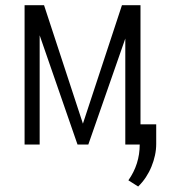

<svg xmlns="http://www.w3.org/2000/svg" viewBox="-20 -548 640 728"><path d="M294.4 -79.1 442.4 -528.3H512.7V0H455.1V-401.9L314.9 0H273.9L130.4 -414.1V0H73.2V-528.3H147ZM572.3 -2Q572.3 19.5 567.6 41Q563 62.5 554.4 83.5Q545.9 104.5 533.2 123.8Q520.5 143.1 503.9 159.2L466.8 135.7Q509.8 74.7 509.8 -0.5V-76.7H572.3Z"/></svg>

Font: Roboto Mono Light
Style: Regular
Weight: 300
Designer: Google
Version: Version 2.000985; 2015; ttfautohint (v1.3)